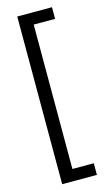

<svg xmlns="http://www.w3.org/2000/svg" viewBox="-146 -862 631 1084"><g transform="rotate(-15 170.0 -320.0)"><path d="M278 170H75V-810H278V-742H153V102H278Z"/></g></svg>

Font: Carrois Gothic SC
Style: Regular
Weight: 400
Designer: Ralph du Carrois
Foundry: Ralph du Carrois
Version: Version 1.002